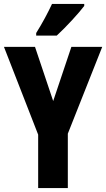

<svg xmlns="http://www.w3.org/2000/svg" viewBox="-20 -951 537 971"><path d="M406 -921V-931H243C222 -886 196 -837 163 -784V-771H267C315 -815 379 -885 406 -921ZM249 -440 157 -714H0L173 -270V0H323V-275L497 -714H341Z"/></svg>

Font: Noto Sans Sinhala UI ExtraCondensed ExtraBold
Style: Regular
Weight: 800
Width: 2
Designer: Jelle Bosma - Monotype Design Team
Foundry: Monotype Imaging Inc.
Version: Version 2.006